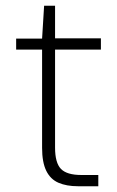

<svg xmlns="http://www.w3.org/2000/svg" viewBox="-20 -646 406 666"><path d="M250 0Q211 0 183 -12Q155 -24 140.5 -53.5Q126 -83 126 -133V-474H36V-512H126L133 -626H171V-513H330V-474H171V-134Q171 -81 191.5 -60Q212 -39 262 -39H321V0Z"/></svg>

Font: DM Sans 12pt ExtraLight
Style: Regular
Weight: 250
Version: Version 4.004;gftools[0.9.30]